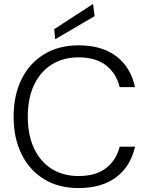

<svg xmlns="http://www.w3.org/2000/svg" viewBox="-20 -942 753 974"><path d="M378 12Q277 12 203 -33.5Q129 -79 89 -160.5Q49 -242 49 -350Q49 -458 89 -539.5Q129 -621 203.5 -666.5Q278 -712 379 -712Q497 -712 570 -656.5Q643 -601 665 -500H587Q571 -568 519 -609.5Q467 -651 378 -651Q301 -651 243 -615Q185 -579 153 -511.5Q121 -444 121 -350Q121 -256 153 -188.5Q185 -121 243 -85Q301 -49 379 -49Q467 -49 519 -90Q571 -131 587 -198H665Q643 -99 570 -43.5Q497 12 378 12ZM260 -743 255 -794 452 -922 460 -860Z"/></svg>

Font: DM Sans 16pt Light
Style: Regular
Weight: 300
Version: Version 4.004;gftools[0.9.30]